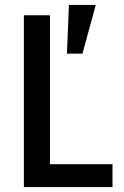

<svg xmlns="http://www.w3.org/2000/svg" viewBox="-20 -760 505 780"><path d="M77 0V-698H183V-93H437V0ZM315 -542H252L260 -740H369Z"/></svg>

Font: IBM Plex Sans Condensed Medium
Style: Regular
Weight: 500
Width: 3
Designer: Mike Abbink, Paul van der Laan, Pieter van Rosmalen
Foundry: Bold Monday
Version: Version 1.3